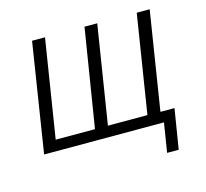

<svg xmlns="http://www.w3.org/2000/svg" viewBox="-93 -594 891 831"><g transform="rotate(-15 353.0 -179.0)"><path d="M557 131 578 0H41L118 -489H176L106 -49H282L353 -489H410L340 -49H517L587 -489H645L575 -48H638L609 131Z"/></g></svg>

Font: Nunito Sans 10pt Condensed Light
Style: Italic
Weight: 300
Width: 3
Italic angle: -9°
Designer: Vernon Adams
Foundry: Vernon Adams
Version: Version 3.101;gftools[0.9.27]